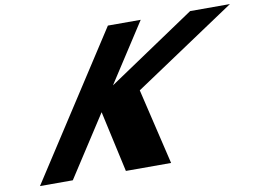

<svg xmlns="http://www.w3.org/2000/svg" viewBox="-85 -954 1463 1083"><g transform="rotate(-10 646.5 -412.5)"><path d="M811 0 708.1 -434 1293.4 -825H1065.4L564.1 -488L782.4 -825H594.4L60 0H248L474.7 -350L552 0Z"/></g></svg>

Font: Hussar
Style: BdWodka
Weight: 700
Foundry: Cannot Into Space Fonts
Version: Version 2.00